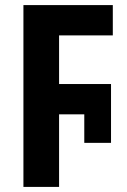

<svg xmlns="http://www.w3.org/2000/svg" viewBox="-20 -734 500 754"><path d="M72 0V-714H423V-595H212V-404H416V-173H311V-285H212V0Z"/></svg>

Font: Noto Sans Condensed
Style: Bold
Weight: 700
Width: 3
Designer: Monotype Design Team
Foundry: Monotype Imaging Inc.
Version: Version 2.013; ttfautohint (v1.8.4.7-5d5b)